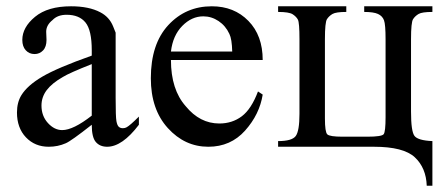

<svg xmlns="http://www.w3.org/2000/svg" viewBox="-20 -467 1418 611"><path d="M272 -70Q206 -18 189 -11Q164 0 135 0Q91 0 62.5 -30Q34 -60 34 -109Q34 -141 48 -164Q67 -195 114.5 -223Q162 -251 272 -290V-307Q272 -371 252 -395.5Q232 -420 192 -420Q163 -420 147 -403Q127 -387 127 -366L128 -340Q128 -318 117 -306.5Q106 -295 90 -295Q73 -295 62 -307Q51 -319 51 -340Q51 -380 91.5 -413.5Q132 -447 206 -447Q263 -447 299 -428Q328 -413 340 -383L348 -363V-156Q348 -95 350.5 -81.5Q353 -68 358 -63.5Q363 -59 371 -59Q378 -59 383 -62Q394 -68 422 -96V-70Q369 0 321 0Q298 0 285 -15Q272 -30 272 -70ZM272 -99V-263Q201 -235 180 -222Q145 -202 128.5 -180Q112 -158 112 -131Q112 -98 132.5 -75.5Q153 -53 178 -53Q213 -53 272 -99Z M524 -276Q524 -182 571 -129Q616 -74 678 -74Q719 -74 749.5 -97Q780 -120 801 -176L816 -166Q806 -103 760 -51.5Q714 0 643 0Q568 0 514 -59.5Q460 -119 460 -218Q460 -327 515.5 -387Q571 -447 654 -447Q725 -447 770.5 -400.5Q816 -354 816 -276ZM524 -303H719Q718 -343 710 -359Q698 -385 675.5 -400Q653 -415 627 -415Q590 -415 560 -384.5Q530 -354 524 -303Z M1356 -18V124H1338Q1336 67 1300 33.5Q1264 0 1170 0H865V-18Q909 -18 921 -34Q933 -50 933 -105V-342Q933 -395 928 -404.5Q923 -414 911.5 -421.5Q900 -429 865 -429V-447H1082V-429Q1049 -429 1038 -422.5Q1027 -416 1020.5 -406Q1014 -396 1014 -342V-90Q1014 -47 1021.5 -39.5Q1029 -32 1070 -32H1149Q1195 -32 1201 -40Q1207 -48 1207 -94V-342Q1207 -389 1202 -402.5Q1197 -416 1183 -422.5Q1169 -429 1139 -429V-447H1356V-429Q1323 -429 1312 -422.5Q1301 -416 1294.5 -406Q1288 -396 1288 -342V-112Q1288 -49 1299 -34.5Q1310 -20 1356 -18Z"/></svg>

Font: New Athena Unicode
Style: Regular
Weight: 400
Designer: J. Rusten 1997; rev. by R. Hancock 2001, 2002, rev. by D. Mastronarde 2002-2021
Foundry: GreekKeys New Athena Unicode
Version: Version 5.008